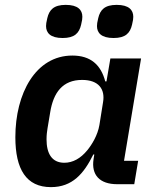

<svg xmlns="http://www.w3.org/2000/svg" viewBox="-20 -756 640 788"><path d="M189 12C277 12 324 -43 363 -122H367L364 -103C354 -38 389 0 461 0H531L547 -96H489L559 -516H433L417 -422H412C394 -490 352 -528 277 -528C126 -528 43 -372 43 -193C43 -61 88 12 189 12ZM244 -88C192 -88 171 -127 171 -184C171 -202 173 -217 175 -229L186 -295C199 -376 237 -428 317 -428C385 -428 412 -390 403 -337L388 -243C381 -201 357 -162 338 -139C311 -106 279 -88 244 -88ZM237 -600C286 -600 305 -620 313 -655C317 -671 318 -680 318 -687C318 -715 300 -736 250 -736C201 -736 182 -716 174 -681C170 -665 169 -656 169 -649C169 -621 187 -600 237 -600ZM446 -600C495 -600 514 -620 522 -655C526 -671 527 -680 527 -687C527 -715 509 -736 459 -736C410 -736 391 -716 383 -681C379 -665 378 -656 378 -649C378 -621 396 -600 446 -600Z"/></svg>

Font: IBM Plex Mono SmBld
Style: Italic
Weight: 600
Italic angle: -9.5°
Monospace: yes
Designer: Mike Abbink, Paul van der Laan, Pieter van Rosmalen
Foundry: Bold Monday
Version: Version 2.004